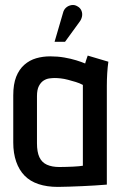

<svg xmlns="http://www.w3.org/2000/svg" viewBox="-20 -729 482 753"><path d="M405 -487 324 -511Q320 -501 317 -490.5Q314 -480 314 -480Q300 -486 279 -492.5Q258 -499 232 -503.5Q206 -508 177 -508Q148 -508 122 -500.5Q96 -493 75.5 -475Q55 -457 43.5 -428Q32 -399 32 -355V-170Q32 -128 43.5 -95Q55 -62 76.5 -40Q98 -18 131 -7Q164 4 207 4Q226 4 251.5 3Q277 2 303 1Q329 0 350.5 -1.5Q372 -3 385.5 -4Q399 -5 399 -5V-393Q399 -417 400.5 -441.5Q402 -466 405 -487ZM125 -167V-352Q125 -377 132.5 -391.5Q140 -406 151 -413Q162 -420 174 -421.5Q186 -423 195 -423Q205 -423 218.5 -421.5Q232 -420 247 -416Q262 -412 277 -407.5Q292 -403 305 -396V-79Q299 -78 289 -77Q279 -76 267 -75.5Q255 -75 241 -74.5Q227 -74 213 -74Q184 -74 164 -83Q144 -92 134.5 -112.5Q125 -133 125 -167ZM291 -642Q299 -652 301.5 -664Q304 -676 299.5 -687Q295 -698 284 -704Q273 -711 260.5 -709Q248 -707 239 -699Q230 -691 227 -678L194 -565H235Z"/></svg>

Font: Advent Pro SemiBold
Style: Regular
Weight: 600
Designer: VivaRado, Andreas Kalpakidis
Foundry: VivaRado, Andreas Kalpakidis
Version: Version 3.000